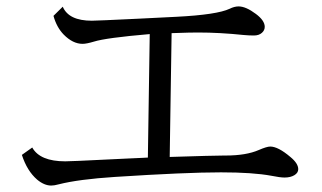

<svg xmlns="http://www.w3.org/2000/svg" viewBox="-20 -681 1000 596"><path d="M174.8 -660.2Q193.4 -616.7 265.1 -616.7Q279.8 -616.7 410.2 -623L527.8 -628.9Q653.8 -635.3 692.9 -653.8Q707.5 -661.1 720.7 -661.1Q743.2 -661.1 774.4 -637.7Q801.8 -617.2 801.8 -597.7Q801.8 -586.9 793 -579.1Q783.7 -570.8 768.1 -570.8Q753.4 -570.8 736.8 -572.3Q662.1 -580.1 594.7 -580.1Q568.4 -580.1 528.8 -578.6Q519.5 -578.1 512.7 -578.1L506.8 -193.8Q646 -198.2 674.8 -198.2H680.2Q744.1 -198.2 783.2 -215.3Q808.1 -226.1 818.8 -226.1Q843.3 -226.1 881.3 -193.8Q905.8 -173.8 905.8 -155.8Q905.8 -144.5 893.8 -137.2Q881.8 -129.9 863.3 -129.9Q849.6 -129.9 822.8 -135.3Q765.1 -146 666 -146Q556.6 -146 336.9 -131.8Q224.1 -124.5 162.6 -108.9Q148.4 -105 139.2 -105Q117.2 -105 95.2 -123.5Q64 -150.4 47.9 -200.2L80.1 -223.1Q104 -180.2 182.6 -180.2Q195.3 -180.2 223.6 -181.6Q251.5 -183.1 377.9 -189L419.9 -190.9L439 -191.9L444.8 -575.2Q308.6 -563.5 271.5 -551.8Q248.5 -544.9 236.3 -544.9Q206.1 -544.9 177.7 -573.7Q155.8 -596.2 146 -631.8Z"/></svg>

Font: BIZ UDPMincho
Style: Regular
Weight: 400
Designer: TypeBank Co., Ltd.
Foundry: Morisawa Inc.
Version: Version 1.06